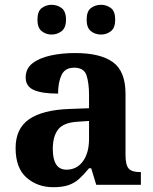

<svg xmlns="http://www.w3.org/2000/svg" viewBox="-20 -770 639 800"><path d="M202 10Q136 10 90.5 -30Q45 -70 45 -153Q45 -234 101 -273Q157 -312 269 -316L351 -319V-374Q351 -424 340.5 -456Q330 -488 289 -488Q251 -488 236.5 -457.5Q222 -427 222 -380Q155 -380 121 -395Q87 -410 87 -447Q87 -484 115 -506Q143 -528 190 -538.5Q237 -549 293 -549Q398 -549 450.5 -511Q503 -473 503 -379V-124Q503 -83 516 -68Q529 -53 563 -53H567V0H381L360 -69H351Q329 -42 309.5 -24.5Q290 -7 265 1.5Q240 10 202 10ZM257 -63Q300 -63 325.5 -98Q351 -133 351 -191V-266L306 -263Q246 -260 223 -231.5Q200 -203 200 -149Q200 -63 257 -63ZM401 -626Q377 -626 359 -640Q341 -654 341 -688Q341 -723 359 -736.5Q377 -750 401 -750Q424 -750 442 -736.5Q460 -723 460 -688Q460 -654 442 -640Q424 -626 401 -626ZM195 -626Q172 -626 154 -640Q136 -654 136 -688Q136 -723 154 -736.5Q172 -750 195 -750Q218 -750 236.5 -736.5Q255 -723 255 -688Q255 -654 236.5 -640Q218 -626 195 -626Z"/></svg>

Font: Noto Serif Thai
Style: Bold
Weight: 700
Designer: Monotype Design Team
Foundry: Monotype Imaging Inc.
Version: Version 2.002; ttfautohint (v1.8.4.7-5d5b)